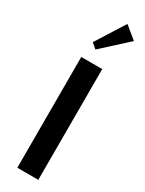

<svg xmlns="http://www.w3.org/2000/svg" viewBox="-241 -959 750 991"><g transform="rotate(30 134.0 -463.5)"><path d="M71.8 0ZM192.9 -927.2 266.1 -867.2 115.7 -730 85 -756.3ZM196.8 -660.2V0H71.8V-660.2Z"/></g></svg>

Font: Pfennig
Style: Bold
Weight: 700
Version: Version 20120410 ; ttfautohint (v0.8)